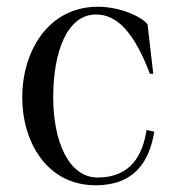

<svg xmlns="http://www.w3.org/2000/svg" viewBox="-20 -535 528 570"><path d="M264 15C381 15 424 -58 438 -144L415 -149C404 -76 369 -8 270 -8C183 -8 138 -117 138 -246C138 -383 180 -492 265 -492C327 -492 378 -440 425 -316H435L418 -463C401 -485 337 -515 271 -515C121 -515 46 -380 46 -246C46 -115 118 15 264 15Z"/></svg>

Font: Sprat Condesed
Style: Regular
Weight: 400
Width: 3
Designer: Ethan Nakache
Foundry: Collletttivo
Version: Version 2.000;Glyphs 3.2 (3217)